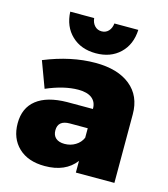

<svg xmlns="http://www.w3.org/2000/svg" viewBox="-114 -855 836 954"><g transform="rotate(15 303.5 -378.0)"><path d="M128.9 -765.1H252Q254.4 -740.7 268.6 -725.8Q282.7 -710.9 304.2 -710.9Q325.7 -710.9 339.6 -725.8Q353.5 -740.7 356 -765.1H479Q475.6 -689 428 -643.6Q380.4 -598.1 304.2 -598.1Q228 -598.1 180.2 -643.6Q132.3 -689 128.9 -765.1ZM316.9 -551.8Q431.6 -551.8 496.3 -499.5Q561 -447.3 561 -353V0H362.8V-60.1Q310.5 8.8 204.1 8.8Q118.2 8.8 69.1 -37.8Q20 -84.5 20 -162.1Q20 -241.2 73.7 -283.4Q127.4 -325.7 230 -327.1H362.8V-329.1Q362.8 -363.3 338.9 -382.1Q314.9 -400.9 269 -400.9Q195.8 -400.9 105 -361.8L55.2 -496.1Q191.9 -551.8 316.9 -551.8ZM271 -123Q301.8 -123 326.7 -138.2Q351.6 -153.3 362.8 -179.2V-228H271Q210 -228 210 -176.8Q210 -150.9 225.8 -137Q241.7 -123 271 -123Z"/></g></svg>

Font: Montserrat-Arabic ExtraBold
Style: Regular
Weight: 800
Designer: Mohamed Gaber
Foundry: Kief Type Foundry
Version: Version 5.008;PS 005.008;hotconv 1.0.88;makeotf.lib2.5.64775